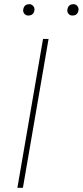

<svg xmlns="http://www.w3.org/2000/svg" viewBox="-20 -897 395 917"><path d="M120.6 -877Q131.3 -877 138.7 -868.2Q146 -859.4 144.5 -849.1Q141.1 -822.8 114.3 -822.8Q103.5 -822.8 96.4 -831.3Q89.4 -839.8 90.8 -850.1Q94.2 -877 120.6 -877ZM331.5 -877Q342.3 -877 349.4 -868.2Q356.4 -859.4 355 -849.1Q351.6 -822.8 325.2 -822.8Q314 -822.8 307.1 -831.1Q300.3 -839.4 301.8 -850.1Q305.2 -877 331.5 -877ZM211.9 -710.9 89.4 0H63L185.5 -710.9Z"/></svg>

Font: Mardoto Thin
Style: Italic
Weight: 250
Italic angle: -12°
Designer: Christian Robertson, Vahan Hovhannisyan
Foundry: Google
Version: Version 1.000